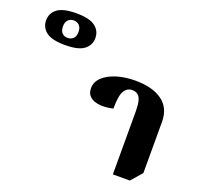

<svg xmlns="http://www.w3.org/2000/svg" viewBox="-514 -973 1190 1136"><g transform="rotate(20 81.5 -405.0)"><path d="M308 6V-389Q308 -429 302 -454Q296 -479 282 -490.5Q268 -502 246 -502Q214 -502 196 -472.5Q178 -443 178 -361Q105 -344 58.5 -362Q12 -380 12 -429Q12 -470 44 -499.5Q76 -529 128.5 -545Q181 -561 245 -561Q352 -561 413.5 -517Q475 -473 475 -385V-63L415 6ZM-220 -616Q-303 -616 -339 -643.5Q-375 -671 -375 -716Q-375 -761 -339 -788.5Q-303 -816 -220 -816Q-137 -816 -101 -788.5Q-65 -761 -65 -716Q-65 -671 -101 -643.5Q-137 -616 -220 -616ZM-221 -661Q-199 -661 -185 -675Q-171 -689 -171 -716Q-171 -743 -185 -757Q-199 -771 -221 -771Q-242 -771 -255.5 -757Q-269 -743 -269 -716Q-269 -689 -255.5 -675Q-242 -661 -221 -661Z"/></g></svg>

Font: Noto Serif Thai ExtraBold
Style: Regular
Weight: 800
Version: Version 2.001